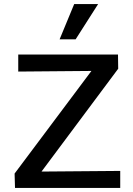

<svg xmlns="http://www.w3.org/2000/svg" viewBox="-20 -927 654 947"><path d="M54 0 52 -71 487 -652 533 -578 70 -574V-658H562L563 -588L129 -6L86 -80L573 -84V0ZM274 -733 346 -907H464L353 -733Z"/></svg>

Font: Ysabeau Office SemiBold
Style: Regular
Weight: 600
Designer: Christian Thalmann (Catharsis Fonts)
Version: Version 2.001;gftools[0.9.30]; featfreeze: tnum,lnum,ss02